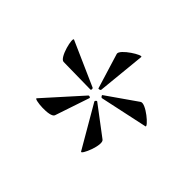

<svg xmlns="http://www.w3.org/2000/svg" viewBox="-96 -820 639 639"><g transform="rotate(-45 224.0 -500.0)"><path d="M226 -529C226 -525 235 -525 236 -529L305 -685C310 -696 228 -677 228 -657ZM204 -511C207 -510 210 -518 207 -520L79 -635C71 -643 63 -559 82 -552ZM422 -486C434 -484 390 -556 372 -551L248 -513C245 -512 248 -503 251 -503ZM137 -383 214 -485C216 -488 209 -494 206 -491L58 -405C48 -399 126 -366 137 -383ZM269 -313C272 -302 327 -366 315 -382L241 -488C240 -490 231 -484 233 -481Z"/></g></svg>

Font: Cormorant SC
Style: Regular
Weight: 400
Designer: Christian Thalmann (Catharsis Fonts)
Version: Version 1.000;PS 001.000;hotconv 1.0.70;makeotf.lib2.5.58329